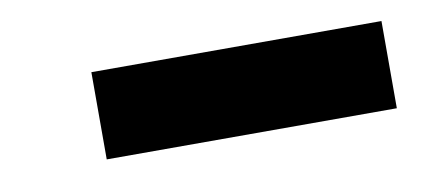

<svg xmlns="http://www.w3.org/2000/svg" viewBox="-29 -794 481 219"><g transform="rotate(-10 212.0 -684.5)"><path d="M82 -634V-735H418V-634Z"/></g></svg>

Font: Mach
Style: Bold
Weight: 700
Version: Version 1.002